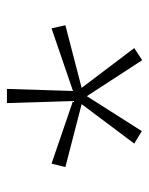

<svg xmlns="http://www.w3.org/2000/svg" viewBox="42 -827 431 555"><g transform="rotate(-90 257.5 -549.5)"><path d="M120 -377 156 -355 257 -514 361 -354 396 -377 281 -529 462 -576 453 -616 272 -554 278 -745H237L243 -554L62 -616L52 -576L234 -529Z"/></g></svg>

Font: Noto Sans Gurmukhi UI ExtraCondensed ExtraLight
Style: Regular
Weight: 200
Width: 2
Designer: Jelle Bosma - Monotype Design Team
Foundry: Monotype Imaging Inc.
Version: Version 2.004